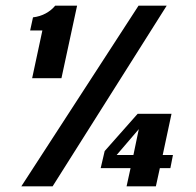

<svg xmlns="http://www.w3.org/2000/svg" viewBox="-20 -655 688 675"><path d="M55 0 467 -635H566L165 0ZM96 -594Q121 -597 141 -608Q161 -619 174 -635H251L196 -380H93L129 -548H86ZM528 0H425L439 -64H334L348 -124L464 -255H583L552 -110H588L579 -64H542ZM449 -110 468 -201 390 -110Z"/></svg>

Font: Racing Sans One
Style: Regular
Weight: 400
Designer: Pablo Impallari, Rodrigo Fuenzalida
Foundry: Pablo Impallari, Rodrigo Fuenzalida
Version: Version 1.001; ttfautohint (v0.8) -G 200 -r 50